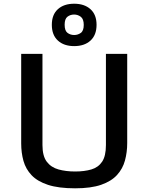

<svg xmlns="http://www.w3.org/2000/svg" viewBox="-20 -1000 797 1031"><path d="M383.3 11.2Q294.9 11.2 238 -7.3Q181.2 -25.9 149.7 -59.1Q118.2 -92.3 106 -136Q93.8 -179.7 93.8 -230V-710.9H208V-221.2Q208 -162.1 231.2 -131.6Q254.4 -101.1 294.2 -90.1Q334 -79.1 383.3 -79.1Q433.1 -79.1 470.5 -90.1Q507.8 -101.1 528.3 -131.6Q548.8 -162.1 548.8 -221.2V-710.9H663.1V-231.9Q663.1 -182.6 651.1 -138.4Q639.2 -94.2 608.6 -60.5Q578.1 -26.9 523.4 -7.8Q468.8 11.2 383.3 11.2ZM378.4 -752.4Q323.2 -752.4 290.8 -782.2Q258.3 -812 258.3 -866.7Q258.3 -921.4 290.8 -950.7Q323.2 -980 378.4 -980Q433.1 -980 465.8 -950.7Q498.5 -921.4 498.5 -866.7Q498.5 -812 466.1 -782.2Q433.6 -752.4 378.4 -752.4ZM378.4 -812Q397.9 -812 413.8 -823.2Q429.7 -834.5 429.7 -866.2Q429.7 -897.9 413.8 -909.9Q397.9 -921.9 377.9 -921.9Q357.9 -921.9 342.5 -910.4Q327.1 -898.9 327.1 -867.2Q327.1 -835 342.5 -823.5Q357.9 -812 378.4 -812Z"/></svg>

Font: Monda Medium
Style: Regular
Weight: 500
Designer: Vernon Adams
Foundry: Vernon Adams
Version: Version 2.200